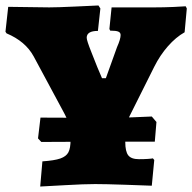

<svg xmlns="http://www.w3.org/2000/svg" viewBox="-20 -673 703 702"><path d="M135 -83Q179 -86 200.5 -93.5Q222 -101 230 -116Q238 -131 238 -162V-178Q238 -200 232 -219.5Q226 -239 210 -268L103 -467Q73 -522 4 -551L0 -557L10 -648L160 -646Q189 -646 253.5 -649Q318 -652 340 -653L347 -642L338 -560Q297 -560 297 -535Q297 -525 314 -482.5Q331 -440 336 -427L353 -387H367L408 -501Q421 -530 421 -545Q421 -554 412.5 -557.5Q404 -561 383 -561L380 -567L388 -646H546Q578 -646 613.5 -647.5Q649 -649 659 -650L663 -642L655 -555Q623 -537 594 -504Q565 -471 544 -429L453 -247Q443 -223 440.5 -204.5Q438 -186 438 -154Q438 -119 449 -105Q460 -91 488 -91Q507 -91 521 -92Q535 -93 539 -94L544 -88L535 6Q511 5 437.5 2.5Q364 0 328 0Q288 0 218.5 4Q149 8 127 9ZM119 -167 128 -243 369 -242Q408 -242 463 -244Q518 -246 535 -247L552 -227L546 -155H340L131 -154Z"/></svg>

Font: Alegreya SC Black
Style: Regular
Weight: 900
Designer: Juan Pablo del Peral
Foundry: Huerta Tipografica
Version: Version 2.007; ttfautohint (v1.6)